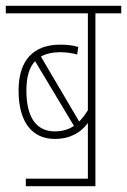

<svg xmlns="http://www.w3.org/2000/svg" viewBox="-20 -642 438 662"><path d="M69 -26V0H309V-596H398V-622H0V-596H283V-262C273 -246 263 -233 253 -223L121 -447C139 -457 161 -462 187 -462C209 -462 229 -459 246 -454L250 -480C230 -486 213 -488 187 -488C97 -488 44 -436 44 -330C44 -218 93 -163 169 -163C222 -163 259 -185 283 -218V-26ZM71 -330C71 -377 81 -410 101 -431L235 -208C216 -195 194 -189 169 -189C109 -189 71 -232 71 -330Z"/></svg>

Font: Noto Sans Devanagari ExtraCondensed Thin
Style: Regular
Weight: 100
Width: 2
Designer: Jelle Bosma - Monotype Design Team
Foundry: Monotype Imaging Inc.
Version: Version 2.004